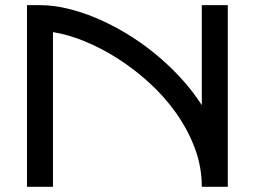

<svg xmlns="http://www.w3.org/2000/svg" viewBox="-20 -720 982 740"><path d="M184.1 0H84V-700.2H133.8Q182.6 -700.2 237.5 -687.5Q292.5 -674.8 349.6 -650.9Q406.7 -627 463.6 -593Q520.5 -559.1 573.7 -516.1Q627 -473.1 673.8 -422.6Q720.7 -372.1 757.8 -314.9V-700.2H857.9V0H757.8Q757.8 -77.1 731 -148.7Q704.1 -220.2 659.2 -283.7Q614.3 -347.2 555.7 -400.6Q497.1 -454.1 433.3 -494.6Q369.6 -535.2 305.2 -561.3Q240.7 -587.4 184.1 -596.2Z"/></svg>

Font: Bruno Ace SC
Style: Regular
Weight: 400
Designer: Astigmatic (AOETI)
Foundry: Astigmatic (AOETI)
Version: Version 1.000